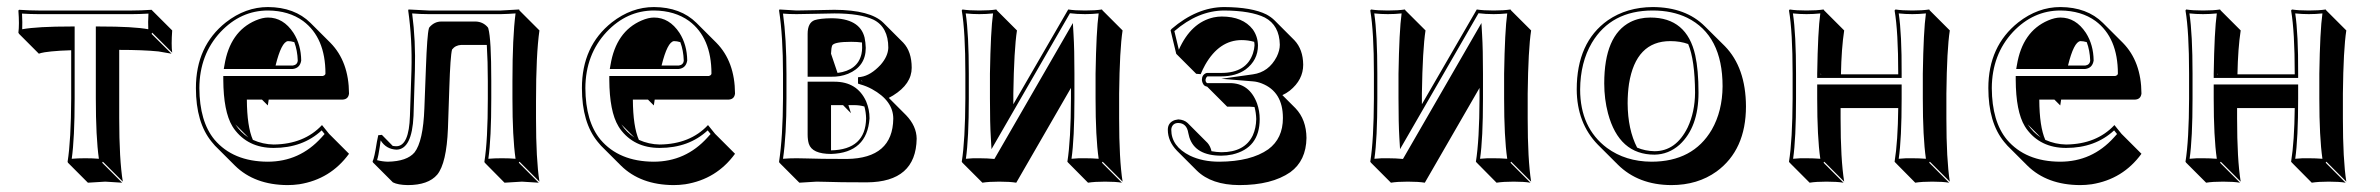

<svg xmlns="http://www.w3.org/2000/svg" viewBox="-20 -459 6755 545"><path d="M182.1 -316.4Q148.4 -315.4 125.5 -313Q102.5 -310.5 96.7 -308.6L90.3 -306.6L34.2 -362.8L32.2 -366.2Q35.2 -389.2 32.2 -429.2L34.2 -431.2Q64.5 -429.2 88.9 -429.2H355Q380.4 -429.2 410.2 -431.2L412.1 -429.2L468.8 -372.6Q465.8 -331.5 468.8 -309.6L412.1 -366.2L410.2 -362.8L466.8 -306.6Q466.8 -306.6 429.7 -313Q386.7 -317.4 318.4 -317.4V-123.5Q318.4 -6.3 328.6 56.6L272 0L270 2.9L326.7 59.6Q324.7 59.6 278.8 56.6L229.5 59.6L172.9 2.9L171.9 0Q181.6 -61 182.1 -180.2ZM182.1 -383.8H191.9V-180.2Q191.9 -65.9 183.6 -8.3Q200.7 -9.8 222.2 -9.8Q244.1 -9.8 260.7 -8.3Q252 -69.3 252 -180.2V-383.8H262.2Q359.4 -383.8 400.9 -376Q399.9 -395 401.4 -420.4Q375.5 -418.9 355 -418.9H88.9Q67.4 -418.9 42.5 -420.4Q43.9 -394 43 -376Q85.9 -383.8 182.1 -383.8Z M894 -104 914.1 -79.1 970.7 -22.5Q918 49.8 829.6 64Q812.5 66.4 796.4 66.4Q702.6 65.9 647 11.2L590.3 -45.4Q585 -51.3 581.1 -56.2Q536.1 -110.8 536.1 -209Q536.1 -328.1 621.1 -395.5Q676.8 -439 740.7 -439Q816.4 -438.5 861.3 -394L918 -337.4Q970.2 -284.2 970.7 -193.4Q968.8 -177.2 952.6 -176.3H742.7Q740.7 -165 740.2 -159.7L723.6 -176.3H680.7Q681.2 -99.6 697.8 -62Q726.1 -49.3 756.8 -48.8Q843.3 -49.8 894 -104ZM815.4 -339.4Q805.7 -342.3 797.4 -342.3Q778.8 -340.3 762.2 -272.9H811Q824.2 -274.9 825.2 -287.1Q824.2 -315.9 815.4 -339.4ZM685.1 -68.8 647.9 -106Q655.8 -94.2 664.6 -85.4Q674.3 -75.7 685.1 -68.8ZM893.1 -88.9Q839.4 -39.1 756.8 -39.1Q683.6 -39.1 644 -93.8Q641.1 -97.7 639.6 -100.6Q614.3 -142.6 613.8 -232.9V-243.2H896Q903.3 -245.1 903.8 -250Q903.8 -352.1 840.3 -399.4Q799.8 -428.7 740.7 -429.2Q663.6 -429.2 606 -368.2Q546.4 -304.2 545.9 -209Q546.4 -113.8 588.9 -62.5Q641.6 -0.5 739.7 0Q830.6 0 892.6 -68.8Q897.5 -74.2 901.4 -78.6ZM615.2 -263.2 617.2 -274.4Q632.8 -369.6 705.6 -400.9Q725.1 -409.2 740.7 -409.2Q784.2 -409.2 813 -365.7Q834.5 -332 835 -287.1Q831.5 -265.6 811 -263.2Z M1251.5 -94.2Q1247.6 3.9 1221.2 36.6Q1195.8 66.4 1137.2 66.4Q1109.4 65.9 1095.2 58.6L1038.6 2L1037.6 -1Q1042.5 -9.3 1049.8 -56.2Q1051.8 -67.9 1053.7 -75.2L1064 -76.2L1094.7 -44.9Q1100.1 -43.9 1106 -43.9Q1141.1 -45.4 1143.6 -129.9L1147.9 -258.8Q1150.4 -347.2 1138.7 -429.2L1139.6 -432.1Q1141.6 -432.1 1196.8 -429.2H1401.9L1453.6 -432.1L1454.6 -429.2L1511.2 -372.6Q1501.5 -304.2 1501.5 -172.4V-122.6Q1501.5 -6.3 1511.2 56.6L1454.6 0L1452.6 2.9L1509.3 59.6Q1507.3 59.6 1461.4 56.6L1412.1 59.6L1356 2.9L1355 0Q1364.7 -61 1364.7 -179.2V-229Q1364.7 -284.7 1361.8 -331.5H1289.1Q1272.5 -330.6 1263.2 -318.4Q1258.3 -300.3 1255.4 -209.5ZM1184.6 -151.4 1189 -266.6Q1192.4 -359.9 1197.3 -377.9L1197.8 -379.4L1198.7 -381.3Q1212.9 -397.9 1232.9 -397.9H1330.6Q1351.6 -397 1364.7 -381.3L1365.7 -379.4L1366.2 -377.9Q1374.5 -348.6 1374.5 -229V-179.2Q1374.5 -65.4 1366.2 -8.3Q1382.8 -9.8 1404.8 -9.8Q1426.8 -9.8 1443.4 -8.3Q1434.6 -69.3 1434.6 -179.2V-229Q1434.6 -353.5 1443.4 -420.9Q1423.8 -419.4 1401.9 -418.9H1196.8Q1172.4 -418.9 1149.9 -420.9Q1160.2 -343.8 1157.7 -258.8L1153.8 -129.9Q1149.4 -35.6 1106 -34.2Q1076.2 -35.2 1060.5 -60.5Q1059.6 -54.7 1058.1 -43Q1054.2 -16.1 1050.3 -4.4Q1064.9 -0.5 1080.6 0Q1135.3 -1 1156.7 -26.4Q1181.2 -58.1 1184.6 -151.4Z M1989.7 -104 2009.8 -79.1 2066.4 -22.5Q2013.7 49.8 1925.3 64Q1908.2 66.4 1892.1 66.4Q1798.3 65.9 1742.7 11.2L1686 -45.4Q1680.7 -51.3 1676.8 -56.2Q1631.8 -110.8 1631.8 -209Q1631.8 -328.1 1716.8 -395.5Q1772.5 -439 1836.4 -439Q1912.1 -438.5 1957 -394L2013.7 -337.4Q2065.9 -284.2 2066.4 -193.4Q2064.5 -177.2 2048.3 -176.3H1838.4Q1836.4 -165 1835.9 -159.7L1819.3 -176.3H1776.4Q1776.9 -99.6 1793.5 -62Q1821.8 -49.3 1852.5 -48.8Q1939 -49.8 1989.7 -104ZM1911.1 -339.4Q1901.4 -342.3 1893.1 -342.3Q1874.5 -340.3 1857.9 -272.9H1906.7Q1919.9 -274.9 1920.9 -287.1Q1919.9 -315.9 1911.1 -339.4ZM1780.8 -68.8 1743.7 -106Q1751.5 -94.2 1760.3 -85.4Q1770 -75.7 1780.8 -68.8ZM1988.8 -88.9Q1935.1 -39.1 1852.5 -39.1Q1779.3 -39.1 1739.7 -93.8Q1736.8 -97.7 1735.4 -100.6Q1710 -142.6 1709.5 -232.9V-243.2H1991.7Q1999 -245.1 1999.5 -250Q1999.5 -352.1 1936 -399.4Q1895.5 -428.7 1836.4 -429.2Q1759.3 -429.2 1701.7 -368.2Q1642.1 -304.2 1641.6 -209Q1642.1 -113.8 1684.6 -62.5Q1737.3 -0.5 1835.4 0Q1926.3 0 1988.3 -68.8Q1993.2 -74.2 1997.1 -78.6ZM1710.9 -263.2 1712.9 -274.4Q1728.5 -369.6 1801.3 -400.9Q1820.8 -409.2 1836.4 -409.2Q1879.9 -409.2 1908.7 -365.7Q1930.2 -332 1930.7 -287.1Q1927.2 -265.6 1906.7 -263.2Z M2297.9 56.6Q2297.9 56.6 2249 59.6L2192.4 2.9L2191.4 0Q2202.1 -70.3 2202.6 -180.2V-249Q2202.6 -356.4 2191.4 -429.2L2192.4 -432.1Q2194.3 -432.1 2241.2 -429.2Q2262.7 -429.2 2297.4 -430.2Q2330.1 -431.2 2348.6 -431.2Q2450.7 -430.7 2487.3 -394.5L2543.9 -337.9Q2567.9 -312.5 2567.9 -266.6Q2567.9 -220.7 2515.1 -188Q2508.3 -184.1 2502.9 -181.2L2552.2 -131.8Q2581.5 -101.1 2582 -65.4Q2580.1 57.6 2440.9 58.6Q2359.9 58.6 2322.8 57.1Q2308.1 56.6 2297.9 56.6ZM2426.8 -338.4Q2413.1 -340.3 2396 -340.3Q2348.1 -340.3 2342.3 -330.1Q2339.4 -323.2 2338.9 -306.6L2357.4 -252Q2414.6 -259.3 2425.3 -305.7Q2427.2 -314.5 2427.2 -323.2Q2427.2 -331.5 2426.8 -338.4ZM2388.2 -160.6 2395.5 -137.7 2373 -160.6H2338.9V-32.2Q2437 -34.2 2438.5 -123Q2438 -141.1 2433.6 -156.7Q2419.9 -160.6 2404.8 -160.6ZM2428.2 -228 2425.3 -231V-229Q2427.2 -228.5 2428.2 -228ZM2241.2 -9.8Q2252.9 -9.8 2267.1 -9.3Q2305.7 -7.8 2384.3 -7.8Q2514.2 -9.8 2515.6 -122.1Q2515.6 -172.9 2455.1 -206.1Q2439 -214.8 2422.9 -219.2L2415.5 -221.7V-239.7L2423.8 -240.7Q2451.7 -245.1 2479.5 -274.9Q2500.5 -298.8 2501.5 -323.2Q2501.5 -382.3 2459 -403.3Q2421.4 -420.9 2348.6 -420.9Q2330.6 -420.9 2297.9 -419.9Q2262.2 -418.9 2241.2 -418.9Q2218.8 -418.9 2202.6 -420.4Q2212.4 -349.6 2212.4 -249V-180.2Q2212.4 -74.7 2202.6 -8.3Q2220.2 -9.8 2241.2 -9.8ZM2272.5 -227.1H2348.6Q2413.1 -227.1 2438.5 -171.4Q2448.2 -148.4 2448.2 -123Q2441.4 -25.4 2339.4 -22Q2285.2 -22 2275.9 -50.8Q2272.5 -62 2272.5 -77.1ZM2272.5 -241.2V-362.8Q2272.5 -394.5 2292.5 -401.9Q2307.6 -406.7 2339.4 -407.2Q2420.4 -407.2 2434.1 -352.5Q2437 -338.9 2437.5 -323.2Q2437.5 -270.5 2387.2 -249.5Q2365.2 -240.7 2339.4 -241.2Z M2720.2 -250Q2720.2 -369.1 2710 -429.2L2711.9 -432.1Q2730 -429.2 2759.8 -429.2Q2789.6 -429.2 2808.1 -432.1L2810.1 -429.2L2866.7 -372.6Q2858.4 -318.8 2856.4 -193.4V-163.1L3012.2 -432.1Q3030.3 -429.2 3060.1 -429.2Q3089.4 -429.2 3107.9 -432.1L3109.9 -429.2L3166.5 -372.6Q3158.2 -318.8 3156.7 -193.4V-122.6Q3156.7 -6.3 3166.5 56.6L3109.9 0L3107.9 2.9L3164.6 59.6Q3146.5 56.6 3116.7 56.6Q3087.4 56.6 3068.4 59.6L3012.2 2.9L3009.8 0Q3019.5 -61 3020 -179.2V-209.5L2864.7 59.6Q2846.7 56.6 2816.4 56.6Q2786.6 56.6 2768.6 59.6L2711.9 2.9L2710 0Q2719.7 -61 2720.2 -179.2ZM2730 -250V-179.2Q2730 -65.4 2721.7 -8.3Q2741.2 -10.3 2759.8 -9.8Q2782.2 -9.8 2802.7 -7.8L3025.4 -393.6L3027.3 -360.4Q3029.8 -319.3 3029.8 -250V-179.2Q3029.8 -65.4 3021.5 -8.3Q3041 -10.3 3060.1 -9.8Q3079.6 -9.8 3098.6 -8.3Q3089.8 -69.3 3089.8 -179.2V-250Q3091.8 -371.6 3098.6 -420.9Q3079.1 -418.9 3060.1 -418.9Q3037.1 -418.9 3017.1 -421.4L2794.4 -35.6L2792.5 -68.4Q2790 -107.9 2790 -179.2V-250Q2792 -371.6 2798.8 -420.9Q2779.3 -418.9 2759.8 -418.9Q2740.2 -418.9 2721.2 -420.9Q2730 -361.8 2730 -250Z M3504.4 -345.2Q3440.9 -345.2 3400.9 -274.9Q3393.6 -261.7 3388.2 -248.5L3375.5 -249.5L3318.8 -306.2L3302.7 -373L3305.7 -377Q3377.4 -438.5 3454.6 -439Q3533.7 -438.5 3574.7 -418Q3588.4 -410.6 3597.7 -401.4L3654.3 -344.7Q3678.7 -318.8 3679.2 -275.4Q3679.2 -232.4 3641.1 -201.7Q3630.9 -193.8 3620.1 -189L3657.2 -151.9Q3688 -119.6 3688.5 -67.4Q3687.5 -2.9 3642.6 29.8Q3589.8 66.4 3497.6 66.4Q3418.9 65.9 3377.4 25.4L3320.8 -31.2Q3294.9 -58.1 3294.9 -90.8Q3294.9 -111.3 3314.9 -118.2Q3320.3 -119.6 3324.7 -120.1Q3341.3 -119.1 3351.1 -109.9L3407.7 -53.2Q3416 -43.5 3418.9 -29.8Q3432.6 -27.3 3446.8 -26.9Q3513.2 -26.9 3536.1 -74.7Q3545.4 -95.2 3545.9 -121.1Q3545.4 -139.2 3541 -155.3Q3533.7 -156.2 3527.3 -156.2H3463.4L3406.7 -212.9Q3401.4 -213.9 3397.9 -216.8Q3392.6 -223.1 3391.6 -231.9Q3391.6 -246.6 3403.8 -251.5Q3405.8 -252 3406.7 -252H3446.8Q3518.1 -252 3536.6 -307.6Q3540.5 -319.8 3541 -330.1Q3541 -335.9 3540 -340.3Q3522.5 -345.2 3504.4 -345.2ZM3447.8 -412.1Q3507.8 -412.1 3536.1 -375.5Q3550.3 -355.5 3550.8 -330.1Q3550.8 -288.1 3515.6 -261.7Q3487.8 -242.2 3446.8 -242.2H3407.2Q3402.8 -238.8 3401.9 -231.9Q3402.3 -225.1 3406.7 -223.1H3470.7Q3526.9 -223.1 3548.3 -165Q3555.7 -143.6 3555.7 -121.1Q3555.7 -38.6 3478 -20.5Q3461.9 -17.1 3446.8 -17.1Q3372.6 -17.1 3356 -69.3Q3354 -75.7 3353 -81.5Q3348.6 -109.4 3324.7 -109.9Q3309.1 -109.9 3305.2 -95.2Q3304.7 -92.8 3304.7 -90.8Q3304.7 -43.5 3357.9 -17.1Q3393.6 0 3440.9 0Q3530.8 -0.5 3580.1 -35.2Q3621.6 -65.9 3621.6 -124Q3621.6 -198.7 3561.5 -222.2Q3548.8 -227.1 3537.1 -228L3446.8 -235.4L3536.6 -248Q3581.5 -254.4 3604 -297.9Q3612.8 -315.9 3612.8 -332Q3611.8 -387.2 3570.3 -409.2Q3530.8 -428.7 3454.6 -429.2Q3380.9 -428.7 3313.5 -370.6L3326.2 -317.9Q3360.8 -395.5 3425.3 -409.7Q3437 -412.1 3447.8 -412.1Z M3879.9 -250Q3879.9 -369.1 3869.6 -429.2L3871.6 -432.1Q3889.6 -429.2 3919.4 -429.2Q3949.2 -429.2 3967.8 -432.1L3969.7 -429.2L4026.4 -372.6Q4018.1 -318.8 4016.1 -193.4V-163.1L4171.9 -432.1Q4189.9 -429.2 4219.7 -429.2Q4249 -429.2 4267.6 -432.1L4269.5 -429.2L4326.2 -372.6Q4317.9 -318.8 4316.4 -193.4V-122.6Q4316.4 -6.3 4326.2 56.6L4269.5 0L4267.6 2.9L4324.2 59.6Q4306.2 56.6 4276.4 56.6Q4247.1 56.6 4228 59.6L4171.9 2.9L4169.4 0Q4179.2 -61 4179.7 -179.2V-209.5L4024.4 59.6Q4006.3 56.6 3976.1 56.6Q3946.3 56.6 3928.2 59.6L3871.6 2.9L3869.6 0Q3879.4 -61 3879.9 -179.2ZM3889.6 -250V-179.2Q3889.6 -65.4 3881.3 -8.3Q3900.9 -10.3 3919.4 -9.8Q3941.9 -9.8 3962.4 -7.8L4185.1 -393.6L4187 -360.4Q4189.5 -319.3 4189.5 -250V-179.2Q4189.5 -65.4 4181.2 -8.3Q4200.7 -10.3 4219.7 -9.8Q4239.3 -9.8 4258.3 -8.3Q4249.5 -69.3 4249.5 -179.2V-250Q4251.5 -371.6 4258.3 -420.9Q4238.8 -418.9 4219.7 -418.9Q4196.8 -418.9 4176.8 -421.4L3954.1 -35.6L3952.1 -68.4Q3949.7 -107.9 3949.7 -179.2V-250Q3951.7 -371.6 3958.5 -420.9Q3939 -418.9 3919.4 -418.9Q3899.9 -418.9 3880.9 -420.9Q3889.6 -361.8 3889.6 -250Z M4455.6 -205.1Q4455.6 -338.9 4543.9 -401.4Q4597.7 -438.5 4671.4 -439Q4765.1 -438.5 4819.3 -384.3L4876 -328.1Q4935.5 -267.1 4936 -157.2Q4936 -33.2 4852.5 27.8Q4798.8 66.4 4724.1 66.4Q4630.4 65.9 4572.3 8.3L4515.6 -48.3Q4456.1 -109.4 4455.6 -205.1ZM4721.2 -342.3Q4623.5 -342.3 4604 -221.2Q4600.1 -194.8 4600.1 -165.5Q4600.6 -91.3 4627 -40Q4649.9 -30.3 4676.3 -29.8Q4737.3 -29.8 4770.5 -97.2Q4791 -140.6 4791.5 -195.8Q4791 -288.6 4772 -334Q4749.5 -342.3 4721.2 -342.3ZM4664.6 -409.2Q4768.1 -409.2 4792 -302.2Q4801.3 -260.3 4801.3 -195.8Q4801.3 -98.1 4747.6 -48.3Q4716.3 -20.5 4676.3 -20Q4575.7 -20 4544.4 -137.2Q4533.7 -177.7 4533.7 -222.2Q4533.7 -358.4 4607.9 -396.5Q4633.3 -409.2 4664.6 -409.2ZM4465.3 -205.1Q4465.3 -96.2 4541.5 -39.1Q4594.2 -0.5 4667.5 0Q4785.6 0 4838.9 -90.8Q4869.1 -143.6 4869.6 -213.9Q4869.6 -358.9 4769 -408.7Q4726.6 -429.2 4671.4 -429.2Q4553.2 -429.2 4498.5 -337.4Q4465.8 -281.7 4465.3 -205.1Z M5068.4 -250Q5068.4 -369.1 5058.1 -429.2L5060.1 -432.1Q5078.1 -429.2 5107.9 -429.2Q5137.7 -429.2 5156.2 -432.1L5158.2 -429.2L5214.8 -372.6Q5207 -321.8 5205.6 -248H5368.2V-250Q5368.2 -369.1 5357.9 -429.2L5360.4 -432.1Q5378.4 -429.2 5408.2 -429.2Q5437.5 -429.2 5456.1 -432.1L5458 -429.2L5514.6 -372.6Q5506.3 -318.8 5504.9 -193.4V-122.6Q5504.9 -6.3 5514.6 56.6L5458 0L5456.1 2.9L5512.7 59.6Q5494.6 56.6 5464.8 56.6Q5435.5 56.6 5416.5 59.6L5360.4 2.9L5357.9 0Q5367.2 -57.6 5368.2 -152.3H5204.6V-122.6Q5204.6 -6.3 5214.8 56.6L5158.2 0L5156.2 2.9L5212.9 59.6Q5194.8 56.6 5164.6 56.6Q5134.8 56.6 5116.7 59.6L5060.1 2.9L5058.1 0Q5067.9 -61 5068.4 -179.2ZM5149.9 -248 5147.9 -250V-248ZM5078.1 -250V-179.2Q5078.1 -65.4 5069.8 -8.3Q5089.4 -10.3 5107.9 -9.8Q5127.4 -9.8 5147 -8.3Q5138.2 -69.3 5138.2 -179.2V-219.2H5377.9V-179.2Q5377.9 -65.4 5369.6 -8.3Q5389.2 -10.3 5408.2 -9.8Q5427.7 -9.8 5446.8 -8.3Q5438 -69.3 5438 -179.2V-250Q5439.9 -371.6 5446.8 -420.9Q5427.2 -418.9 5408.2 -418.9Q5388.7 -418.9 5369.6 -420.9Q5378.4 -362.3 5377.9 -250V-237.8H5138.2V-250Q5140.1 -371.6 5147 -420.9Q5127.4 -418.9 5107.9 -418.9Q5088.4 -418.9 5069.3 -420.9Q5078.1 -361.8 5078.1 -250Z M5981.9 -104 6002 -79.1 6058.6 -22.5Q6005.9 49.8 5917.5 64Q5900.4 66.4 5884.3 66.4Q5790.5 65.9 5734.9 11.2L5678.2 -45.4Q5672.9 -51.3 5668.9 -56.2Q5624 -110.8 5624 -209Q5624 -328.1 5709 -395.5Q5764.6 -439 5828.6 -439Q5904.3 -438.5 5949.2 -394L6005.9 -337.4Q6058.1 -284.2 6058.6 -193.4Q6056.6 -177.2 6040.5 -176.3H5830.6Q5828.6 -165 5828.1 -159.7L5811.5 -176.3H5768.6Q5769 -99.6 5785.6 -62Q5814 -49.3 5844.7 -48.8Q5931.2 -49.8 5981.9 -104ZM5903.3 -339.4Q5893.6 -342.3 5885.3 -342.3Q5866.7 -340.3 5850.1 -272.9H5898.9Q5912.1 -274.9 5913.1 -287.1Q5912.1 -315.9 5903.3 -339.4ZM5772.9 -68.8 5735.8 -106Q5743.7 -94.2 5752.4 -85.4Q5762.2 -75.7 5772.9 -68.8ZM5981 -88.9Q5927.2 -39.1 5844.7 -39.1Q5771.5 -39.1 5731.9 -93.8Q5729 -97.7 5727.5 -100.6Q5702.1 -142.6 5701.7 -232.9V-243.2H5983.9Q5991.2 -245.1 5991.7 -250Q5991.7 -352.1 5928.2 -399.4Q5887.7 -428.7 5828.6 -429.2Q5751.5 -429.2 5693.8 -368.2Q5634.3 -304.2 5633.8 -209Q5634.3 -113.8 5676.8 -62.5Q5729.5 -0.5 5827.6 0Q5918.5 0 5980.5 -68.8Q5985.4 -74.2 5989.3 -78.6ZM5703.1 -263.2 5705.1 -274.4Q5720.7 -369.6 5793.5 -400.9Q5813 -409.2 5828.6 -409.2Q5872.1 -409.2 5900.9 -365.7Q5922.4 -332 5922.9 -287.1Q5919.4 -265.6 5898.9 -263.2Z M6193.8 -250Q6193.8 -369.1 6183.6 -429.2L6185.5 -432.1Q6203.6 -429.2 6233.4 -429.2Q6263.2 -429.2 6281.7 -432.1L6283.7 -429.2L6340.3 -372.6Q6332.5 -321.8 6331.1 -248H6493.7V-250Q6493.7 -369.1 6483.4 -429.2L6485.8 -432.1Q6503.9 -429.2 6533.7 -429.2Q6563 -429.2 6581.5 -432.1L6583.5 -429.2L6640.1 -372.6Q6631.8 -318.8 6630.4 -193.4V-122.6Q6630.4 -6.3 6640.1 56.6L6583.5 0L6581.5 2.9L6638.2 59.6Q6620.1 56.6 6590.3 56.6Q6561 56.6 6542 59.6L6485.8 2.9L6483.4 0Q6492.7 -57.6 6493.7 -152.3H6330.1V-122.6Q6330.1 -6.3 6340.3 56.6L6283.7 0L6281.7 2.9L6338.4 59.6Q6320.3 56.6 6290 56.6Q6260.3 56.6 6242.2 59.6L6185.5 2.9L6183.6 0Q6193.4 -61 6193.8 -179.2ZM6275.4 -248 6273.4 -250V-248ZM6203.6 -250V-179.2Q6203.6 -65.4 6195.3 -8.3Q6214.8 -10.3 6233.4 -9.8Q6252.9 -9.8 6272.5 -8.3Q6263.7 -69.3 6263.7 -179.2V-219.2H6503.4V-179.2Q6503.4 -65.4 6495.1 -8.3Q6514.6 -10.3 6533.7 -9.8Q6553.2 -9.8 6572.3 -8.3Q6563.5 -69.3 6563.5 -179.2V-250Q6565.4 -371.6 6572.3 -420.9Q6552.7 -418.9 6533.7 -418.9Q6514.2 -418.9 6495.1 -420.9Q6503.9 -362.3 6503.4 -250V-237.8H6263.7V-250Q6265.6 -371.6 6272.5 -420.9Q6252.9 -418.9 6233.4 -418.9Q6213.9 -418.9 6194.8 -420.9Q6203.6 -361.8 6203.6 -250Z"/></svg>

Font: Linux Biolinum Shadow O
Style: Regular
Weight: 400
Designer: Philipp H. Poll
Foundry: Philipp H. Poll
Version: Version 1.0.4